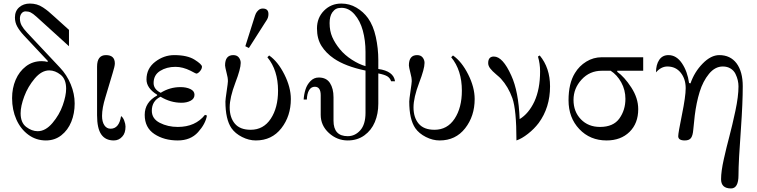

<svg xmlns="http://www.w3.org/2000/svg" viewBox="-20 -778 4258 1080"><path d="M192 -40Q236 -40 275 -86Q314 -132 333 -186Q352 -240 352 -279Q352 -333 321 -357.5Q290 -382 257 -382Q214 -382 175.5 -336.5Q137 -291 116.5 -236Q96 -181 96 -141Q96 -88 127.5 -64Q159 -40 192 -40ZM48 -226Q48 -282 68 -329Q88 -376 126 -405Q164 -434 214 -434Q234 -434 246 -430L250 -434L114 -579Q90 -605 77 -628.5Q64 -652 64 -680Q64 -716 88 -737Q112 -758 148 -758Q168 -758 186 -753Q204 -748 222 -736Q240 -724 252 -714Q264 -704 286 -684L368 -610V-518L185 -684Q165 -702 152.5 -708Q140 -714 124 -714Q110 -714 101 -702.5Q92 -691 92 -674Q92 -652 102 -634Q112 -616 132 -595L317 -398Q356 -357 378 -303.5Q400 -250 400 -196Q400 -140 381 -93Q362 -46 325 -17Q288 12 238 12Q183 12 139.5 -20Q96 -52 72 -106Q48 -160 48 -226Z M576 -468Q626 -468 626 -421Q626 -406 614 -368L573 -231Q554 -170 554 -126Q554 -93 567 -73.5Q580 -54 602 -54Q650 -54 661 -125Q672 -118 679 -99Q686 -80 686 -66Q686 -29 668 -10Q649 12 620 12Q573 12 549.5 -22Q526 -56 526 -130V-403Q526 -468 576 -468Z M794 -132Q794 -203 864 -241V-245Q804 -282 804 -331Q804 -393 853 -430.5Q902 -468 960 -468Q1034 -468 1075 -442Q1116 -416 1116 -403Q1116 -390 1104.5 -377Q1093 -364 1084 -364Q1082 -364 1052 -380Q1008 -402 967 -402Q917 -402 880.5 -379Q844 -356 844 -311Q844 -276 884 -256Q935 -288 995 -288Q1028 -288 1051 -277Q1074 -266 1074 -245Q1074 -223 1052.5 -211.5Q1031 -200 1001 -200Q939 -200 883 -234Q834 -210 834 -155Q834 -110 879 -87Q924 -64 980 -64Q1079 -64 1133 -132L1144 -128Q1136 -81 1094 -34.5Q1052 12 980 12Q903 12 848.5 -24Q794 -60 794 -132Z M1458 -730Q1490 -730 1490 -699Q1490 -688 1487 -679Q1484 -670 1479 -663Q1474 -656 1468 -646L1380 -508L1360 -518L1410 -676Q1415 -693 1419.5 -702.5Q1424 -712 1434 -721Q1444 -730 1458 -730ZM1292 -468Q1313 -468 1323.5 -454.5Q1334 -441 1334 -424Q1334 -391 1304 -313Q1272 -229 1272 -174Q1272 -117 1301 -82.5Q1330 -48 1390 -48Q1462 -48 1503 -110Q1544 -172 1544 -268Q1544 -383 1484 -456L1494 -466Q1543 -432 1579.5 -359.5Q1616 -287 1616 -221Q1616 -125 1562.5 -56.5Q1509 12 1419 12Q1380 12 1341.5 -7.5Q1303 -27 1282 -57Q1248 -107 1248 -207Q1248 -218 1255 -265Q1262 -312 1262 -321Q1262 -342 1255 -366Q1246 -402 1246 -410Q1246 -468 1292 -468Z M1688 -218Q1690 -248 1698.5 -275Q1707 -302 1726.5 -322Q1746 -342 1773 -342Q1816 -342 1836 -311Q1856 -280 1856 -231V-99Q1856 -12 1936 -12Q1977 -12 2006.5 -45Q2036 -78 2036 -144V-381Q1922 -405 1858 -449Q1814 -479 1788.5 -519.5Q1763 -560 1763 -618Q1763 -678 1802.5 -718Q1842 -758 1900 -758Q1946 -758 1985 -735Q2024 -712 2050 -676Q2080 -634 2094 -570Q2108 -506 2108 -440V-390Q2194 -378 2202 -321H2180Q2174 -339 2159 -348.5Q2144 -358 2108 -365V-195Q2108 -138 2088.5 -91.5Q2069 -45 2029.5 -16.5Q1990 12 1936 12Q1876 12 1830 -30Q1784 -72 1784 -132V-242Q1784 -290 1751 -290Q1730 -290 1718.5 -270.5Q1707 -251 1706 -218ZM1834 -648Q1834 -604 1849 -569.5Q1864 -535 1892 -501Q1919 -468 1959.5 -442Q2000 -416 2036 -406V-486Q2036 -550 2021 -605.5Q2006 -661 1974 -697.5Q1942 -734 1901 -734Q1882 -734 1870.5 -728Q1859 -722 1849 -708Q1834 -686 1834 -648Z M2326 -468Q2347 -468 2357.5 -454.5Q2368 -441 2368 -424Q2368 -391 2338 -313Q2306 -229 2306 -174Q2306 -117 2335 -82.5Q2364 -48 2424 -48Q2496 -48 2537 -110Q2578 -172 2578 -268Q2578 -383 2518 -456L2528 -466Q2577 -432 2613.5 -359.5Q2650 -287 2650 -221Q2650 -125 2596.5 -56.5Q2543 12 2453 12Q2414 12 2375.5 -7.5Q2337 -27 2316 -57Q2282 -107 2282 -207Q2282 -218 2289 -265Q2296 -312 2296 -321Q2296 -342 2289 -366Q2280 -402 2280 -410Q2280 -468 2326 -468Z M2758 -460Q2808 -460 2856 -353Q2897 -264 2903 -108Q2954 -139 2986 -207Q3018 -277 3018 -376Q3018 -420 3006 -460L3016 -466Q3074 -396 3074 -292Q3074 -173 3010 -86Q2985 -53 2950 -25.5Q2915 2 2885 12Q2885 -161 2862 -226Q2839 -290 2798 -335Q2792 -342 2770.5 -360Q2749 -378 2737.5 -393Q2726 -408 2726 -423Q2726 -460 2758 -460Z M3598 -456V-380H3452V-374Q3492 -346 3531 -286Q3570 -226 3570 -164Q3570 -84 3521 -36Q3472 12 3392 12Q3299 12 3238.5 -52Q3178 -116 3178 -214Q3178 -309 3214 -367Q3238 -407 3278 -431.5Q3318 -456 3365 -456ZM3355 -64Q3430 -64 3464 -111.5Q3498 -159 3498 -222Q3498 -272 3474.5 -314.5Q3451 -357 3415 -380H3365Q3297 -380 3251.5 -330.5Q3206 -281 3206 -216Q3206 -150 3247.5 -107Q3289 -64 3355 -64Z M3795 -12Q3795 -30 3816 -133Q3837 -236 3837 -282Q3837 -334 3809 -369Q3781 -404 3734 -404Q3699 -404 3670 -371Q3670 -414 3688 -441Q3706 -468 3740 -468Q3785 -468 3816 -422Q3847 -376 3856 -311L3864 -309Q3886 -373 3932.5 -420.5Q3979 -468 4026 -468Q4088 -468 4123 -422Q4158 -375 4158 -293Q4158 -201 4148 -58Q4134 131 4134 207Q4134 282 4092 282Q4036 282 4036 230Q4036 186 4051.5 117Q4067 48 4082 -8Q4099 -72 4116.5 -154Q4134 -236 4134 -292Q4134 -309 4130 -326.5Q4126 -344 4117 -362.5Q4108 -381 4089.5 -392.5Q4071 -404 4046 -404Q4002 -404 3968 -362.5Q3934 -321 3915.5 -261Q3897 -201 3888 -128Q3882 -78 3879.5 -47Q3877 -16 3867 -2Q3857 12 3832 12Q3795 12 3795 -12Z"/></svg>

Font: Old Standard TT
Style: Regular
Weight: 400
Designer: Alexey Kryukov <alexios@thessalonica.org.ru>
Version: Version 2.2